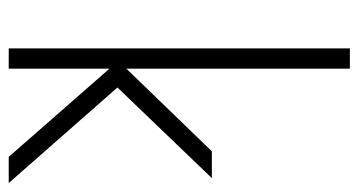

<svg xmlns="http://www.w3.org/2000/svg" viewBox="-211 -611 822 440"><g transform="rotate(90 200.0 -391.0)"><path d="M90.9 0V-781.8H137.3V-269.5L326.8 -465.5H388.2L180.5 -249.1L399.5 0H339.5L137.3 -230.9V0Z"/></g></svg>

Font: Spartan Light
Style: Regular
Weight: 300
Designer: Matt Bailey, Mirko Velimirovic
Foundry: Matt Bailey
Version: Version 1.005